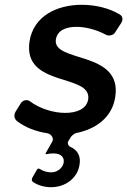

<svg xmlns="http://www.w3.org/2000/svg" viewBox="-20 -557 531 801"><path d="M213 -392C219 -430 254 -445 299 -445C338 -445 383 -433 422 -412C433 -406 452 -409 459 -420L485 -460C494 -474 493 -489 479 -497C436 -523 378 -537 321 -537C219 -537 119 -491 103 -383C75 -191 363 -252 348 -143C342 -103 301 -86 252 -86C203 -86 145 -104 104 -135C93 -143 76 -139 68 -128L46 -93C37 -78 38 -62 52 -51C86 -25 131 -8 178 -1C194 2 206 20 198 34L170 83C169 85 172 87 174 86C184 84 194 83 203 83C273 83 249 162 194 162C177 162 160 157 146 148C142 145 136 146 134 151L115 184C111 192 112 199 119 203C138 216 165 224 193 224C252 224 304 187 312 129C318 93 302 68 274 56C265 52 260 40 265 32L276 14C280 8 292 -1 298 -2C379 -18 449 -67 461 -154C490 -347 199 -294 213 -392Z"/></svg>

Font: Trueno
Style: RoundIt
Weight: 400
Designer: Julieta Ulanovsky, Jasper
Foundry: Julieta Ulanovsky, Cannot Into Space Fonts
Version: Version 3.001